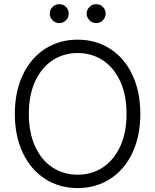

<svg xmlns="http://www.w3.org/2000/svg" viewBox="-20 -911 761 940"><path d="M360.4 9.8Q271 9.8 201.2 -34.9Q131.3 -79.6 92 -162.1Q52.7 -244.6 52.7 -353.5Q52.7 -462.4 92 -544.9Q131.3 -627.4 201.2 -672.1Q271 -716.8 360.4 -716.8Q449.2 -716.8 519 -672.1Q588.9 -627.4 627.9 -544.9Q667 -462.4 667 -353.5Q667 -244.6 627.9 -162.1Q588.9 -79.6 519 -34.9Q449.2 9.8 360.4 9.8ZM360.4 -651.4Q291.5 -651.4 237.3 -615.7Q183.1 -580.1 152.1 -512.7Q121.1 -445.3 121.1 -353.5Q121.1 -261.7 151.9 -194.3Q182.6 -127 236.8 -91.3Q291 -55.7 360.4 -55.7Q429.2 -55.7 483.4 -91.3Q537.6 -127 568.6 -194.3Q599.6 -261.7 599.6 -353.5Q599.6 -445.8 568.6 -512.9Q537.6 -580.1 483.4 -615.7Q429.2 -651.4 360.4 -651.4ZM223.6 -843.8Q223.6 -863.3 237.3 -877Q251 -890.6 269.5 -890.6Q290 -890.6 303.2 -877.2Q316.4 -863.8 316.4 -843.8Q316.4 -825.2 303 -811.5Q289.6 -797.9 269.5 -797.9Q251.5 -797.9 237.5 -811.8Q223.6 -825.7 223.6 -843.8ZM404.3 -843.8Q404.3 -863.3 418 -877Q431.6 -890.6 450.2 -890.6Q470.2 -890.6 483.6 -877.2Q497.1 -863.8 497.1 -843.8Q497.1 -825.2 483.4 -811.5Q469.7 -797.9 450.2 -797.9Q432.1 -797.9 418.2 -811.8Q404.3 -825.7 404.3 -843.8Z"/></svg>

Font: Pretendard GOV Light
Style: Regular
Weight: 300
Designer: Base glyphs from Inter by Rasmus Andersson; Hangeul glyphs from Noto Sans CJK(Source Han Sans) by Jang Soo-young and Kan
Foundry: Kil Hyung-jin
Version: Version 1.309